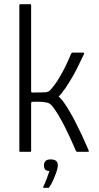

<svg xmlns="http://www.w3.org/2000/svg" viewBox="-20 -722 469 913"><path d="M72 -4V-698Q72 -702 76 -702H124Q128 -702 128 -698V-289Q128 -287 128.5 -284.5Q129 -282 133 -282Q149 -282 165 -282.5Q181 -283 196 -283Q206 -285 210.5 -287Q215 -289 222 -297Q243 -321 260.5 -350Q278 -379 292.5 -409Q307 -439 317 -464Q320 -470 322 -471Q324 -472 330 -472H374Q378 -472 379.5 -470Q381 -468 379 -464Q378 -463 369.5 -444.5Q361 -426 346.5 -397Q332 -368 312.5 -336Q293 -304 272 -277Q268 -273 265 -269.5Q262 -266 259 -262Q261 -261 263.5 -259Q266 -257 267 -255Q284 -237 302 -207.5Q320 -178 337.5 -144Q355 -110 369 -80Q383 -50 391.5 -30Q400 -10 401 -8Q405 0 398 0Q395 0 388 0Q381 0 373 0Q365 0 358.5 0Q352 0 349 0Q345 0 344 -0.5Q343 -1 340 -7Q340 -7 333 -23Q326 -39 314.5 -64.5Q303 -90 288.5 -118.5Q274 -147 258.5 -173.5Q243 -200 228 -218Q222 -226 213.5 -230.5Q205 -235 186.5 -237Q168 -239 133 -238Q128 -237 128 -229V-4Q128 0 124 0H76Q72 0 72 -4ZM255 65Q255 76 248.5 95Q242 114 233.5 133.5Q225 153 215 167Q213 171 211 171Q207 171 199 171Q191 171 186 171Q185 170 185 169Q185 168 187 163Q194 150 202 128.5Q210 107 215 91Q200 91 194.5 83.5Q189 76 189 65Q189 52 196 44Q203 36 221 36Q237 36 246 42.5Q255 49 255 65Z"/></svg>

Font: Glory Light
Style: Regular
Weight: 300
Version: Version 1.011